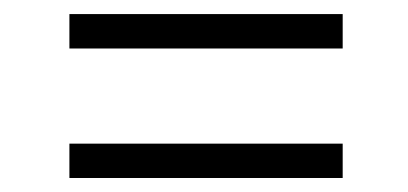

<svg xmlns="http://www.w3.org/2000/svg" viewBox="-20 -388 574 270"><path d="M461.9 -319.8H77.6V-368.2H461.9ZM461.9 -137.7H77.6V-186H461.9Z"/></svg>

Font: Vazirmatn RD UI FD ExtraLight
Style: Regular
Weight: 200
Designer: Saber Rastikerdar
Foundry: Saber Rastikerdar
Version: Version 33.003